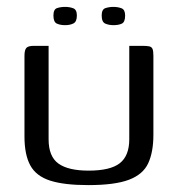

<svg xmlns="http://www.w3.org/2000/svg" viewBox="-20 -532 516 557"><path d="M121 -399V-128Q121 -78 149.5 -57.5Q178 -37 237 -37Q300 -37 327.5 -58.5Q355 -80 355 -128V-399Q356 -399 361.5 -399Q367 -399 373.5 -399Q380 -399 386 -399Q392 -399 394 -399Q406 -399 413 -397.5Q420 -396 422.5 -390Q425 -384 425 -370V-141Q425 -91 410 -58.5Q395 -26 354 -10.5Q313 5 236 5Q166 5 125.5 -8Q85 -21 68 -52Q51 -83 51 -136V-370Q51 -387 56.5 -393Q62 -399 78 -399Q89 -399 99.5 -399Q110 -399 121 -399ZM309 -459Q296 -459 285.5 -463.5Q275 -468 275 -487Q275 -505 286 -508.5Q297 -512 309 -512Q322 -512 332.5 -508Q343 -504 343 -487Q343 -468 333.5 -463.5Q324 -459 309 -459ZM169 -459Q155 -459 145 -463.5Q135 -468 135 -487Q135 -505 145.5 -508.5Q156 -512 169 -512Q182 -512 192.5 -508Q203 -504 203 -487Q203 -469 193 -464Q183 -459 169 -459Z"/></svg>

Font: Genos Thin
Style: Regular
Weight: 400
Version: Version 1.010